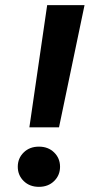

<svg xmlns="http://www.w3.org/2000/svg" viewBox="-20 -720 370 745"><path d="M94 -226 163 -700H308L209 -226ZM131 5Q95 5 72 -17.5Q49 -40 49 -73Q49 -106 72 -128.5Q95 -151 131 -151Q167 -151 190 -128.5Q213 -106 213 -73Q213 -40 190 -17.5Q167 5 131 5Z"/></svg>

Font: DM Sans 9pt
Style: Bold Italic
Weight: 700
Italic angle: -10°
Version: Version 4.004;gftools[0.9.30]